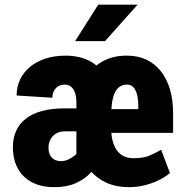

<svg xmlns="http://www.w3.org/2000/svg" viewBox="-20 -770 769 800"><path d="M298.3 -89.4V-343.8Q298.3 -366.7 292.7 -383.1Q287.1 -399.4 276.4 -408.4Q265.6 -417.5 250.5 -417.5Q233.4 -417.5 221.9 -410.2Q210.4 -402.8 204.3 -390.4Q198.2 -377.9 198.2 -362.8L49.3 -372.1Q49.3 -408.2 63.7 -438.5Q78.1 -468.8 104.7 -491Q131.3 -513.2 168.7 -525.6Q206.1 -538.1 252.4 -538.1Q310.1 -538.1 352.5 -516.4Q395 -494.6 418.7 -451.2Q442.4 -407.7 442.4 -342.8V-106.4ZM317.9 -318.4 319.3 -222.7H249Q227.5 -222.7 212.6 -213.1Q197.8 -203.6 189.9 -188.2Q182.1 -172.9 182.1 -155.3Q182.1 -138.2 187.7 -125.5Q193.4 -112.8 205.3 -105.7Q217.3 -98.6 235.8 -98.6Q250 -98.6 265.1 -105.7Q280.3 -112.8 293.2 -123.5Q306.2 -134.3 314.2 -146.7Q322.3 -159.2 321.8 -170.4L387.7 -94.2Q377.4 -70.8 354.2 -46.6Q331.1 -22.5 294.4 -6.3Q257.8 9.8 207 9.8Q150.9 9.8 112.3 -11Q73.7 -31.7 53.7 -69.1Q33.7 -106.4 33.7 -157.2Q33.7 -195.8 47.6 -225.6Q61.5 -255.4 88.4 -276.1Q115.2 -296.9 155.3 -307.6Q195.3 -318.4 248 -318.4ZM517.1 9.8Q464.4 9.8 423.8 -8.5Q383.3 -26.9 355.2 -60.3Q327.1 -93.8 313 -139.4Q298.8 -185.1 298.8 -239.3V-275.4Q298.8 -333.5 312 -381.6Q325.2 -429.7 351.3 -464.8Q377.4 -500 417.2 -519.3Q457 -538.6 509.8 -538.1Q554.7 -538.1 589.8 -521.5Q625 -504.9 649.9 -473.6Q674.8 -442.4 688 -398.2Q701.2 -354 701.2 -298.8V-216.3H356.9V-315.4H556.2V-328.1Q556.2 -356 551 -375.7Q545.9 -395.5 535.9 -406.5Q525.9 -417.5 509.8 -417.5Q489.7 -417.5 476.3 -407Q462.9 -396.5 455.6 -377.2Q448.2 -357.9 445.6 -332Q442.9 -306.2 442.9 -275.4V-239.3Q442.9 -211.9 448 -188.5Q453.1 -165 464.4 -147.5Q475.6 -129.9 493.2 -120.4Q510.7 -110.8 536.1 -110.8Q577.1 -110.8 602.1 -121.3Q627 -131.8 651.4 -146L688 -49.3Q672.4 -35.2 646 -21.5Q619.6 -7.8 586.7 1Q553.7 9.8 517.1 9.8ZM293 -598.6 389.2 -750.5H553.2L417.5 -598.6Z"/></svg>

Font: Roboto Condensed ExtraBold
Style: Regular
Weight: 800
Designer: Christian Robertson
Foundry: Google
Version: Version 3.008; 2023